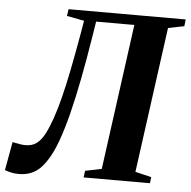

<svg xmlns="http://www.w3.org/2000/svg" viewBox="-75 -796 852 858"><g transform="rotate(5 351.0 -366.5)"><path d="M325.5 -698.5 315 -632.5Q298.5 -529 281.2 -439.5Q264 -350 245.5 -277.2Q227 -204.5 207 -150.5Q178.5 -73 140.2 -31.5Q102 10 40.5 10Q22 10 6 6.5Q-10 3 -22.5 -2L0.5 -129.5Q18 -126 32 -123.5Q46 -121 57 -121Q88.5 -120.5 108.8 -135.8Q129 -151 145 -181.5Q160 -210.5 174.2 -251.2Q188.5 -292 202.5 -347Q216.5 -402 230.8 -473.8Q245 -545.5 261 -636L271.5 -697.5L193.5 -712.5L198 -743H723.5L720 -712.5L648 -698L559 -45L631.5 -27.5L628 0H330.5L334.5 -30L408 -45L497 -698.5Z"/></g></svg>

Font: Merriweather 96pt
Style: Bold Italic
Weight: 700
Italic angle: -7.8°
Version: Version 2.101